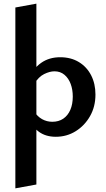

<svg xmlns="http://www.w3.org/2000/svg" viewBox="-20 -741 578 1050"><path d="M285 7Q230 7 192.5 -20.5Q155 -48 139 -97L167 -132Q184 -104 210 -89.5Q236 -75 266 -75Q301 -75 326 -92Q351 -109 364.5 -140Q378 -171 378 -213Q378 -251 366.5 -282Q355 -313 332.5 -332Q310 -351 278 -351Q252 -351 221.5 -336Q191 -321 168 -283L128 -304Q162 -367 205.5 -397.5Q249 -428 309 -428Q368 -428 411.5 -401.5Q455 -375 478.5 -329Q502 -283 502 -224Q502 -158 472.5 -106Q443 -54 394 -23.5Q345 7 285 7ZM64 289V-700L179 -721V268Z"/></svg>

Font: Ysabeau
Style: Bold
Weight: 700
Designer: Christian Thalmann (Catharsis Fonts)
Version: Version 2.000;gftools[0.9.27.dev2+g8671c4b]